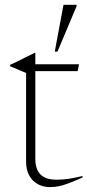

<svg xmlns="http://www.w3.org/2000/svg" viewBox="-20 -754 355 780"><path d="M123.5 -108Q123.5 -67 144.2 -45.5Q165 -24 210 -24Q235.5 -24 258.8 -27.5Q282 -31 315 -39V-32.5Q275.5 -15.5 253.5 -7.5Q231.5 0.5 216 3.2Q200.5 6 181.5 6Q155.5 6 133.8 -5.8Q112 -17.5 99 -40.5Q86 -63.5 86 -97.5V-457.5L21 -485V-490.5Q37.5 -498 47.2 -502.8Q57 -507.5 63.8 -511Q70.5 -514.5 77.2 -517.8Q84 -521 94 -526Q104 -531 121 -539.5H123.5V-475ZM109.5 -465V-493H301L295.5 -465ZM202.5 -544.5 238 -734.5H291V-728.5L213.5 -544.5Z"/></svg>

Font: Newsreader 60pt ExtraLight
Style: Regular
Weight: 250
Designer: Hugues Gentile
Foundry: Production Type
Version: Version 1.003